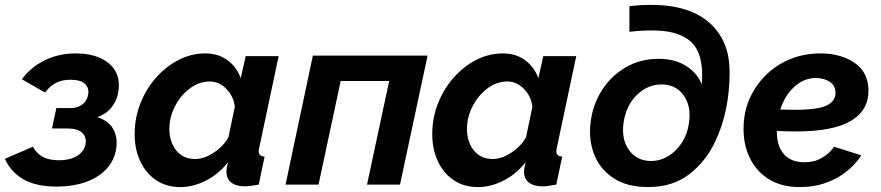

<svg xmlns="http://www.w3.org/2000/svg" viewBox="-29 -750 3580 780"><path d="M202 8Q117 8 65.5 -22Q14 -52 -9 -105L105 -154Q118 -128 143.5 -113.5Q169 -99 210 -99Q257 -99 285.5 -117.5Q314 -136 319 -166Q323 -193 305 -210.5Q287 -228 246 -228H182L200 -311H259Q287 -311 306 -326Q325 -341 329 -365Q334 -392 316.5 -409Q299 -426 257 -426Q222 -426 197.5 -413Q173 -400 154 -374L60 -428Q96 -477 152.5 -505Q209 -533 279 -533Q335 -533 376.5 -515Q418 -497 438.5 -463Q459 -429 452 -380Q448 -346 426.5 -317Q405 -288 366 -274Q412 -260 431 -226Q450 -192 443 -146Q435 -96 401.5 -61.5Q368 -27 316.5 -9.5Q265 8 202 8Z M704 10Q646 10 604.5 -18.5Q563 -47 540.5 -95.5Q518 -144 518 -205Q518 -270 541 -329Q564 -388 604.5 -434Q645 -480 696.5 -506.5Q748 -533 805 -533Q859 -533 896.5 -504.5Q934 -476 949 -432L969 -522H1103L1025 -154Q1022 -142 1022 -136Q1022 -115 1046 -114L1022 0Q1004 3 990.5 5Q977 7 967 7Q931 7 911 -8Q891 -23 891 -53Q891 -66 897 -91Q859 -42 807 -16Q755 10 704 10ZM764 -104Q799 -104 838 -129Q877 -154 899 -192L925 -317Q919 -361 889.5 -390Q860 -419 823 -419Q780 -419 742.5 -391Q705 -363 682 -318.5Q659 -274 659 -226Q659 -174 687 -139Q715 -104 764 -104Z M1131 0 1242 -524H1708L1596 0H1462L1552 -421H1355L1265 0Z M1913 10Q1855 10 1813.5 -18.5Q1772 -47 1749.5 -95.5Q1727 -144 1727 -205Q1727 -270 1750 -329Q1773 -388 1813.5 -434Q1854 -480 1905.5 -506.5Q1957 -533 2014 -533Q2068 -533 2105.5 -504.5Q2143 -476 2158 -432L2178 -522H2312L2234 -154Q2231 -142 2231 -136Q2231 -115 2255 -114L2231 0Q2213 3 2199.5 5Q2186 7 2176 7Q2140 7 2120 -8Q2100 -23 2100 -53Q2100 -66 2106 -91Q2068 -42 2016 -16Q1964 10 1913 10ZM1973 -104Q2008 -104 2047 -129Q2086 -154 2108 -192L2134 -317Q2128 -361 2098.5 -390Q2069 -419 2032 -419Q1989 -419 1951.5 -391Q1914 -363 1891 -318.5Q1868 -274 1868 -226Q1868 -174 1896 -139Q1924 -104 1973 -104Z M2604 10Q2517 10 2461.5 -27.5Q2406 -65 2383.5 -126Q2361 -187 2371 -258Q2380 -327 2417 -384.5Q2454 -442 2513 -476.5Q2572 -511 2647 -511Q2713 -511 2758.5 -482Q2804 -453 2822 -407Q2828 -484 2810 -531.5Q2792 -579 2748 -601Q2711 -621 2655.5 -625Q2600 -629 2528 -621V-725Q2612 -735 2686 -726Q2760 -717 2815 -685Q2871 -652 2903 -595.5Q2935 -539 2935 -456Q2935 -380 2921 -309.5Q2907 -239 2876 -174Q2839 -95 2771.5 -42.5Q2704 10 2604 10ZM2616 -96Q2653 -96 2686 -116Q2719 -136 2741.5 -171Q2764 -206 2770 -251Q2780 -319 2748 -363Q2716 -407 2659 -407Q2602 -407 2558 -364Q2514 -321 2504 -250Q2495 -183 2527 -139.5Q2559 -96 2616 -96Z M3219 10Q3145 10 3093 -23Q3041 -56 3015 -112.5Q2989 -169 2992 -240Q2994 -301 3018.5 -354Q3043 -407 3085 -447.5Q3127 -488 3183 -510.5Q3239 -533 3304 -533Q3386 -533 3441.5 -495.5Q3497 -458 3499 -387Q3502 -304 3429.5 -260Q3357 -216 3206 -216Q3167 -216 3127 -218Q3126 -159 3154.5 -125Q3183 -91 3238 -91Q3275 -91 3300 -103.5Q3325 -116 3340 -131Q3355 -146 3359 -154L3470 -119Q3461 -104 3441.5 -82.5Q3422 -61 3391.5 -40Q3361 -19 3318 -4.5Q3275 10 3219 10ZM3285 -433Q3237 -433 3198 -397.5Q3159 -362 3141 -305Q3171 -304 3201 -304Q3296 -304 3331.5 -322.5Q3367 -341 3365 -376Q3364 -403 3341.5 -418Q3319 -433 3285 -433Z"/></svg>

Font: Raleway
Style: Bold Italic
Weight: 700
Italic angle: -12°
Designer: Matt McInerney, Pablo Impallari, Rodrigo Fuenzalida
Foundry: Matt McInerney, Pablo Impallari, Rodrigo Fuenzalida
Version: Version 4.101;RELEASE